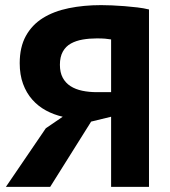

<svg xmlns="http://www.w3.org/2000/svg" viewBox="-20 -730 666 750"><path d="M562 0H414V-274L336 -255L176 0H3L159 -229L225 -274Q190 -282 159.5 -298.5Q129 -315 106 -341Q83 -367 70 -402.5Q57 -438 57 -483Q57 -546 81 -589.5Q105 -633 147.5 -659.5Q190 -686 248.5 -698Q307 -710 375 -710Q393 -710 417 -709Q441 -708 466.5 -706Q492 -704 517 -701Q542 -698 562 -693ZM358 -580Q329 -580 303 -575.5Q277 -571 257 -560Q237 -549 225.5 -528.5Q214 -508 214 -477Q214 -447 225 -426.5Q236 -406 255.5 -393.5Q275 -381 301.5 -375.5Q328 -370 358 -370H414V-576Q402 -578 390 -579Q378 -580 358 -580Z"/></svg>

Font: PT Sans Caption
Style: Bold
Weight: 700
Designer: A.Korolkova, O.Umpeleva, V.Yefimov
Foundry: ParaType Ltd
Version: Version 2.003W OFL